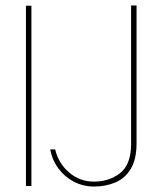

<svg xmlns="http://www.w3.org/2000/svg" viewBox="-20 -681 580 703"><path d="M75 0V-660H95V0ZM324 2Q285 2 251 -15.5Q217 -33 194 -64Q171 -95 164 -134H182Q194 -83 233 -49.5Q272 -16 324 -16Q379 -16 419 -46.5Q459 -77 460 -151V-661H480V-157Q480 -98 459 -63Q438 -28 402.5 -13Q367 2 324 2Z"/></svg>

Font: Lil Grotesk Thin
Style: Regular
Weight: 100
Designer: Bastien Sozeau
Foundry: NBR — Bastien Sozeau
Version: Version 3.003; ttfautohint (v1.8.4.7-5d5b);gftools[0.9.33]